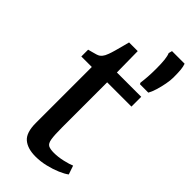

<svg xmlns="http://www.w3.org/2000/svg" viewBox="-261 -867 928 928"><g transform="rotate(45 202.5 -403.5)"><path d="M203 10.4Q148.7 10.4 119.2 -14.8Q89.7 -40 89.7 -105.3V-488.4H18V-534.9Q28 -537.7 40.1 -540.8Q52.1 -543.8 62.6 -547.1Q73 -550.4 77.9 -554Q83.8 -558.5 87.9 -563.4Q92 -568.3 95.5 -574.9Q99.1 -581.6 102.5 -591.1Q107.3 -603.4 113.3 -624.9Q119.2 -646.4 124.8 -667.4Q130.4 -688.4 133.2 -699.6H192.4L194.2 -555.3H360.5V-488.4H194.6V-182.2Q194.6 -127.7 198.7 -103Q202.8 -78.3 215.6 -71.7Q228.4 -65.1 254 -65.1Q282.5 -65.1 314.6 -72.6Q346.7 -80.1 362.9 -87.4L378.3 -42.3Q362.8 -30.4 334.7 -18.3Q306.5 -6.2 272 2.1Q237.5 10.4 203 10.4ZM370.5 -593.8 312.9 -594 309.6 -601.4Q312.4 -621.3 314.2 -646.5Q316 -671.7 316 -702Q316 -738.6 313.4 -762.1Q310.7 -785.6 304.9 -798.6L309.6 -816.7H395.7Q400.9 -802.4 402.8 -783.9Q404.7 -765.4 404.7 -731Q404.7 -712.5 399.8 -685.9Q394.8 -659.2 387 -633.8Q379.2 -608.5 370.5 -593.8Z"/></g></svg>

Font: Merriweather Light
Style: Regular
Weight: 300
Designer: Eben Sorkin
Foundry: Eben Sorkin
Version: Version 2.100